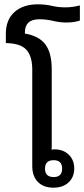

<svg xmlns="http://www.w3.org/2000/svg" viewBox="-20 -860 389 887"><path d="M227 7Q181 7 155 -19.5Q129 -46 129 -93V-539Q129 -600 102 -630Q75 -660 7 -661V-703Q7 -769 47 -804.5Q87 -840 154 -840Q190 -840 219.5 -833Q249 -826 281 -826Q299 -826 317 -828.5Q335 -831 349 -835V-765Q341 -762 324.5 -759Q308 -756 286 -756Q256 -756 225 -763.5Q194 -771 162 -771Q95 -771 95 -710V-705Q160 -694 189.5 -655Q219 -616 219 -539V-183Q219 -176 218 -169Q225 -170 232 -170Q272 -170 297.5 -145.5Q323 -121 323 -82Q323 -42 297 -17.5Q271 7 227 7ZM228 -42Q267 -42 267 -81Q267 -120 228 -120Q188 -120 188 -81Q188 -42 228 -42Z"/></svg>

Font: Noto Sans Thai Looped UI
Style: Regular
Weight: 400
Designer: Cadson Demak Team
Foundry: Cadson Demak Co., Ltd.
Version: Version 1.000